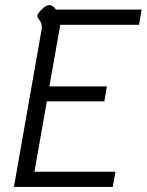

<svg xmlns="http://www.w3.org/2000/svg" viewBox="-20 -738 579 758"><path d="M144 -620Q145 -624 145 -631Q145 -648 134 -661Q129 -668 127.5 -672Q126 -676 129 -681Q135 -692 149 -705Q163 -718 177 -718Q182 -718 189.5 -712.5Q197 -707 201 -700H539L529 -640H218L175 -397H402L392 -338H165L116 -60H436L425 0H35Z"/></svg>

Font: Niramit Light
Style: Italic
Weight: 300
Italic angle: -10°
Designer: Katatrad Aksorn Co.,Ltd.
Foundry: Cadson Demak Co.,Ltd.
Version: Version 1.000; ttfautohint (v1.6)